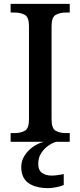

<svg xmlns="http://www.w3.org/2000/svg" viewBox="-20 -734 416 994"><path d="M35 0V-45H56Q87 -45 108.5 -57Q130 -69 130 -115V-599Q130 -645 108.5 -657Q87 -669 56 -669H35V-714H341V-669H320Q290 -669 268.5 -657Q247 -645 247 -599V-115Q247 -69 268.5 -57Q290 -45 320 -45H341V0ZM231 240Q164 240 127 213.5Q90 187 90 130Q90 99 107 72Q124 45 151 26Q178 7 208 0H271Q250 6 228.5 21.5Q207 37 192.5 60Q178 83 178 115Q178 147 197.5 161Q217 175 247 175Q260 175 276 173Q292 171 310 167V224Q294 231 270 235.5Q246 240 231 240Z"/></svg>

Font: Noto Serif Hentaigana Medium
Style: Regular
Weight: 500
Designer: Kazuhiro Yamada
Foundry: nipponia
Version: Version 1.000; ttfautohint (v1.8.4.7-5d5b)